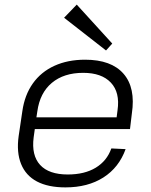

<svg xmlns="http://www.w3.org/2000/svg" viewBox="-20 -806 656 833"><path d="M264 7Q189 7 140.5 -18.5Q92 -44 71.5 -94.5Q51 -145 61 -216L77 -324Q87 -394 122.5 -444Q158 -494 216 -520.5Q274 -547 349 -547Q463 -547 516 -486Q569 -425 552 -313L544 -246H131L126 -210Q116 -132 154 -90.5Q192 -49 274 -49Q347 -49 395.5 -78.5Q444 -108 463 -162L525 -159Q496 -79 428.5 -36Q361 7 264 7ZM138 -297H486L490 -328Q501 -405 461 -447.5Q421 -490 341 -490Q257 -490 205 -446.5Q153 -403 142 -323ZM467 -617 440 -587 258 -729 313 -786Z"/></svg>

Font: Pathway Extreme 8pt Thin 12pt ExtraLight
Style: Italic
Weight: 250
Italic angle: -8°
Version: Version 1.001;gftools[0.9.26]